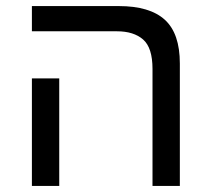

<svg xmlns="http://www.w3.org/2000/svg" viewBox="-20 -612 692 632"><path d="M482 0V-385Q482 -455 451 -482Q420 -509 365 -509H85V-592H371Q473 -592 522.5 -547Q572 -502 572 -403V0ZM85 0V-354H175V0Z"/></svg>

Font: Noto Sans Hebrew
Style: Regular
Weight: 400
Designer: Monotype Design Team
Foundry: Monotype Imaging Inc.
Version: Version 2.003;January 10, 2023;FontCreator 14.0.0.2877 64-bi